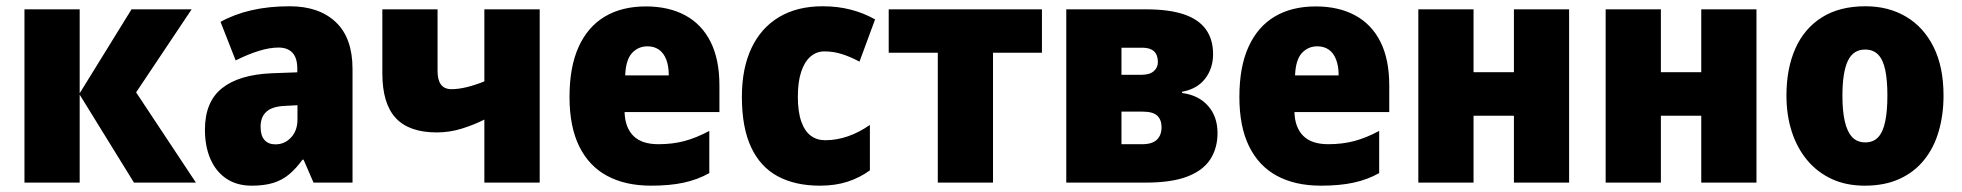

<svg xmlns="http://www.w3.org/2000/svg" viewBox="-20 -583 6263 613"><path d="M399.9 -553.2H591.8L414.6 -288.1L605.5 0H407.7L234.4 -280.8V0H58.1V-553.2H234.4V-285.2Z M904.8 -563Q998.5 -563 1052 -512.5Q1105.5 -461.9 1105.5 -362.8V0H981L949.2 -73.2H945.8Q925.3 -44.9 903.1 -26.4Q880.9 -7.8 852.3 1Q823.7 9.8 783.7 9.8Q735.8 9.8 702.4 -12.9Q668.9 -35.6 651.6 -75.9Q634.3 -116.2 634.3 -168.9Q634.3 -257.8 688.7 -301.3Q743.2 -344.7 847.2 -349.1L929.2 -352.1V-363.3Q929.2 -398.4 913.6 -414.8Q897.9 -431.2 869.1 -431.2Q840.8 -431.2 806.2 -420.4Q771.5 -409.7 732.4 -390.1L684.1 -513.2Q728 -537.6 783.2 -550.3Q838.4 -563 904.8 -563ZM929.7 -247.1 892.6 -245.1Q850.1 -243.7 831.1 -226.8Q812 -210 812 -178.2Q812 -149.9 824.5 -136Q836.9 -122.1 859.4 -122.1Q888.7 -122.1 909.2 -144Q929.7 -166 929.7 -201.2Z M1377 -553.2V-356Q1377 -327.6 1387.9 -313Q1398.9 -298.3 1421.4 -298.3Q1443.8 -298.3 1470.7 -304.9Q1497.6 -311.5 1526.4 -323.2V-553.2H1703.1V0H1526.4V-201.2Q1493.7 -184.6 1454.6 -172.4Q1415.5 -160.2 1374.5 -160.2Q1286.1 -160.2 1243.4 -206.3Q1200.7 -252.4 1200.7 -349.1V-553.2Z M2042 -562.5Q2115.2 -562.5 2168 -533.9Q2220.7 -505.4 2248.8 -449.2Q2276.9 -393.1 2276.9 -310.1V-225.1H1974.1Q1975.6 -175.8 2002.2 -149.2Q2028.8 -122.6 2082 -122.6Q2127 -122.6 2164.8 -132.6Q2202.6 -142.6 2244.6 -165V-30.3Q2207 -9.3 2162.8 0.2Q2118.7 9.8 2058.6 9.8Q1976.6 9.8 1918.5 -21.5Q1860.4 -52.7 1829.3 -115.7Q1798.3 -178.7 1798.3 -273.4Q1798.3 -369.6 1827.6 -433.8Q1856.9 -498 1911.4 -530.3Q1965.8 -562.5 2042 -562.5ZM2047.4 -435.1Q2017.6 -435.1 1997.8 -413.6Q1978 -392.1 1976.1 -342.3H2115.2Q2115.2 -372.1 2107.2 -392.8Q2099.1 -413.6 2084 -424.3Q2068.8 -435.1 2047.4 -435.1Z M2597.7 9.8Q2518.6 9.8 2462.9 -20.3Q2407.2 -50.3 2377.9 -113.3Q2348.6 -176.3 2348.6 -273.9Q2348.6 -364.7 2379.2 -429.4Q2409.7 -494.1 2467.5 -528.6Q2525.4 -563 2606.4 -563Q2654.8 -563 2696.3 -552.2Q2737.8 -541.5 2773.9 -521L2724.1 -386.2Q2694.8 -401.9 2667.7 -410.4Q2640.6 -418.9 2612.3 -418.9Q2586.9 -418.9 2567.9 -402.6Q2548.8 -386.2 2538.1 -354.2Q2527.3 -322.3 2527.3 -274.4Q2527.3 -226.6 2538.1 -195.6Q2548.8 -164.6 2568.4 -149.9Q2587.9 -135.3 2614.7 -135.3Q2651.4 -135.3 2687.5 -147.9Q2723.6 -160.6 2757.3 -184.1V-39.1Q2725.1 -15.6 2686 -2.9Q2647 9.8 2597.7 9.8Z M3306.6 -414.6H3150.4V0H2974.1V-414.6H2817.4V-553.2H3306.6Z M3853 -410.2Q3853 -364.7 3827.6 -331.8Q3802.2 -298.8 3753.9 -290V-286.1Q3806.6 -279.3 3836.9 -245.1Q3867.2 -210.9 3867.2 -158.2Q3867.2 -111.3 3845 -75.7Q3822.8 -40 3772.5 -20Q3722.2 0 3637.7 0H3384.3V-553.2H3638.7Q3711.9 -553.2 3759.3 -537.4Q3806.6 -521.5 3829.8 -489.5Q3853 -457.5 3853 -410.2ZM3688.5 -176.8Q3688.5 -200.7 3674.8 -213.6Q3661.1 -226.6 3627.9 -226.6H3560.5V-122.6H3627Q3658.7 -122.6 3673.6 -137Q3688.5 -151.4 3688.5 -176.8ZM3676.8 -384.8Q3676.8 -407.7 3664.3 -419.2Q3651.9 -430.7 3627.4 -430.7H3560.5V-344.2H3624Q3650.4 -344.2 3663.6 -355.7Q3676.8 -367.2 3676.8 -384.8Z M4180.7 -562.5Q4253.9 -562.5 4306.6 -533.9Q4359.4 -505.4 4387.5 -449.2Q4415.5 -393.1 4415.5 -310.1V-225.1H4112.8Q4114.3 -175.8 4140.9 -149.2Q4167.5 -122.6 4220.7 -122.6Q4265.6 -122.6 4303.5 -132.6Q4341.3 -142.6 4383.3 -165V-30.3Q4345.7 -9.3 4301.5 0.2Q4257.3 9.8 4197.3 9.8Q4115.2 9.8 4057.1 -21.5Q3999 -52.7 3968 -115.7Q3937 -178.7 3937 -273.4Q3937 -369.6 3966.3 -433.8Q3995.6 -498 4050 -530.3Q4104.5 -562.5 4180.7 -562.5ZM4186 -435.1Q4156.2 -435.1 4136.5 -413.6Q4116.7 -392.1 4114.7 -342.3H4253.9Q4253.9 -372.1 4245.8 -392.8Q4237.8 -413.6 4222.7 -424.3Q4207.5 -435.1 4186 -435.1Z M4684.6 -553.2V-352.5H4813.5V-553.2H4989.7V0H4813.5V-213.4H4684.6V0H4508.3V-553.2Z M5282.7 -553.2V-352.5H5411.6V-553.2H5587.9V0H5411.6V-213.4H5282.7V0H5106.4V-553.2Z M6185.1 -277.8Q6185.1 -216.8 6169.9 -164.3Q6154.8 -111.8 6123.5 -72.8Q6092.3 -33.7 6044.9 -12Q5997.6 9.8 5933.6 9.8Q5874 9.8 5827.9 -11.7Q5781.7 -33.2 5749.5 -72Q5717.3 -110.8 5700.4 -163.3Q5683.6 -215.8 5683.6 -277.8Q5683.6 -363.8 5711.9 -427.7Q5740.2 -491.7 5796.4 -527.3Q5852.5 -563 5936 -563Q6009.3 -563 6065.4 -529.8Q6121.6 -496.6 6153.3 -433.1Q6185.1 -369.6 6185.1 -277.8ZM5862.3 -276.9Q5862.3 -228.5 5869.9 -195.6Q5877.4 -162.6 5893.3 -145.5Q5909.2 -128.4 5935.1 -128.4Q5961.4 -128.4 5976.8 -145.3Q5992.2 -162.1 5999 -195.6Q6005.9 -229 6005.9 -277.8Q6005.9 -327.1 5999 -359.6Q5992.2 -392.1 5976.6 -408.4Q5960.9 -424.8 5934.6 -424.8Q5896.5 -424.8 5879.4 -388.2Q5862.3 -351.6 5862.3 -276.9Z"/></svg>

Font: Open Sans SemiCondensed ExtraBold
Style: Regular
Weight: 800
Width: 4
Designer: Monotype Design Team
Foundry: Monotype Imaging Inc.
Version: Version 3.000